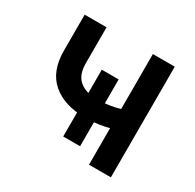

<svg xmlns="http://www.w3.org/2000/svg" viewBox="-124 -677 827 813"><g transform="rotate(30 290.0 -270.5)"><path d="M290.5 -164.1Q187.5 -164.1 128.7 -214.4Q69.8 -264.6 69.8 -365.2V-541H176.8V-365.7Q176.8 -308.6 207.8 -282.7Q238.8 -256.8 290.5 -256.8Q338.4 -256.8 379.2 -266.1Q419.9 -275.4 462.9 -290V-197.3Q438 -188 410.6 -180.4Q383.3 -172.9 353.3 -168.5Q323.2 -164.1 290.5 -164.1ZM403.3 0V-541H510.3V0ZM249 -48.8V-375.5H331.5V-48.8Z"/></g></svg>

Font: Inter 17pt Medium
Style: Regular
Weight: 500
Version: Version 4.001;git-66647c0bb